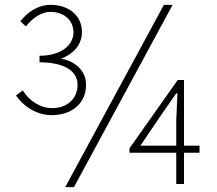

<svg xmlns="http://www.w3.org/2000/svg" viewBox="-20 -759 897 792"><path d="M194 -284C273 -284 335 -330 335 -409C335 -471 285 -508 232 -517C280 -535 318 -572 318 -627C318 -697 261 -739 189 -739C136 -739 92 -708 64 -671L87 -650C114 -685 152 -710 187 -710C246 -710 283 -674 283 -625C283 -574 233 -529 143 -529V-502C240 -502 300 -469 300 -409C300 -349 253 -313 196 -313C145 -313 100 -344 74 -386L46 -365C75 -323 128 -284 194 -284ZM249 13H285L692 -739H656ZM707 0H739V-129H803V-158H739V-429H713L514 -147V-129H707ZM707 -158H559L643 -282L707 -374H712L707 -261Z"/></svg>

Font: Harano Aji Gothic KR ExtraLight
Style: Regular
Weight: 250
Foundry: Masamichi Hosoda
Version: HaranoAjiGothicKR-ExtraLight version 20220220;ttx 4.29.1